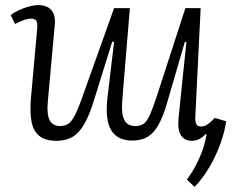

<svg xmlns="http://www.w3.org/2000/svg" viewBox="-20 -539 917 754"><path d="M22 -480Q35 -490 54 -499Q73 -508 94 -513.5Q115 -519 130 -519Q154 -519 169 -510Q184 -501 191 -483.5Q198 -466 195 -440L168 -143Q163 -88 175.5 -66Q188 -44 215 -44Q235 -44 248 -52.5Q261 -61 275 -88.5Q289 -116 308 -171L428 -507H490L460 -143Q456 -91 468.5 -67.5Q481 -44 511 -44Q533 -44 546 -54.5Q559 -65 570.5 -92Q582 -119 598 -168L708 -507H768L747 -81Q746 -61 751 -51.5Q756 -42 771 -42Q783 -42 796.5 -51.5Q810 -61 823 -76L868 -63Q864 -32 852.5 4.5Q841 41 824 76.5Q807 112 786 143Q765 174 744 195L714 166Q733 141 749 110.5Q765 80 776 48.5Q787 17 791 -11L787 -12Q775 1 761.5 7.5Q748 14 733 14Q705 14 691 -7Q677 -28 681 -73Q688 -144 696 -220Q704 -296 712 -373L706 -375L637 -138Q621 -82 602.5 -49Q584 -16 559.5 -1.5Q535 13 499 13Q442 13 417 -27Q392 -67 402 -155Q408 -210 415 -264.5Q422 -319 428 -374L421 -376L348 -142Q330 -84 310 -50Q290 -16 264 -1Q238 14 202 14Q160 14 136 -4Q112 -22 104.5 -58.5Q97 -95 101 -148L126 -426Q128 -449 122.5 -457.5Q117 -466 101 -466Q91 -466 76 -461Q61 -456 39 -445Z"/></svg>

Font: Literata Light
Style: Italic
Weight: 300
Italic angle: -2°
Designer: Latin by Veronika Burian and Jose Scaglione. Greek by Irene Vlachou. Cyrillic by Vera Evstafieva
Foundry: TypeTogether
Version: Version 3.103;gftools[0.9.29]